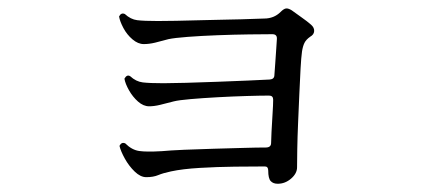

<svg xmlns="http://www.w3.org/2000/svg" viewBox="-20 -491 1040 466"><path d="M654 -45Q643 -45 637 -51.5Q631 -58 631 -77Q631 -87 623 -87Q593 -87 550 -86.5Q507 -86 465 -83.5Q423 -81 395 -75Q376 -71 364 -66Q352 -61 335 -61Q321 -61 307 -74.5Q293 -88 283 -106Q273 -124 270 -137Q275 -147 284 -143Q300 -127 318 -124.5Q336 -122 370 -124H371Q393 -126 427 -127.5Q461 -129 499 -130Q537 -131 570.5 -132Q604 -133 625 -133Q638 -133 638 -144Q638 -150 639 -171Q640 -192 641.5 -214.5Q643 -237 643 -249Q643 -259 633 -259Q613 -259 579 -258Q545 -257 508.5 -255Q472 -253 443 -250.5Q414 -248 402 -245Q383 -240 368.5 -236.5Q354 -233 342 -233Q328 -233 315 -244.5Q302 -256 293 -272Q284 -288 282 -300Q288 -311 296 -306Q310 -293 326.5 -291Q343 -289 377 -289Q396 -289 431.5 -290Q467 -291 507 -292.5Q547 -294 582 -295.5Q617 -297 635 -298Q646 -299 646 -309Q647 -318 648 -336.5Q649 -355 650.5 -373Q652 -391 652 -396Q653 -408 641 -408Q621 -408 584.5 -407.5Q548 -407 508 -405.5Q468 -404 435.5 -401.5Q403 -399 389 -396Q371 -391 356.5 -387.5Q342 -384 329 -384Q315 -384 301.5 -395.5Q288 -407 279.5 -423Q271 -439 269 -451Q274 -461 283 -457Q297 -444 313 -442Q329 -440 363 -440Q379 -440 407.5 -440.5Q436 -441 469.5 -442Q503 -443 535 -443.5Q567 -444 590.5 -445Q614 -446 621 -446Q645 -446 661 -462Q669 -470 674.5 -470.5Q680 -471 688 -466Q696 -460 711 -449.5Q726 -439 735 -431Q743 -424 742.5 -415.5Q742 -407 733 -402Q723 -395 719 -387Q715 -379 713 -366Q711 -352 709.5 -324.5Q708 -297 706.5 -262.5Q705 -228 703.5 -193Q702 -158 701.5 -129Q701 -100 701 -85Q701 -70 686.5 -57.5Q672 -45 654 -45Z"/></svg>

Font: Zen Old Mincho Medium
Style: Regular
Weight: 500
Designer: Yoshimichi Ohira
Foundry: Positype
Version: Version 1.500